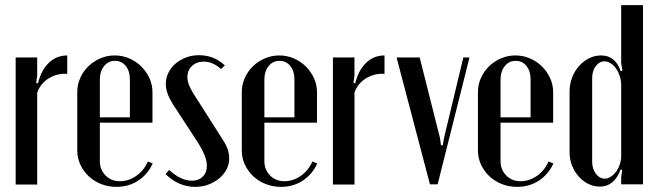

<svg xmlns="http://www.w3.org/2000/svg" viewBox="-20 -719 2567 748"><path d="M125 -495V-425L121 -396L128 -394Q140 -445 170 -474Q200 -503 242 -503V-431Q224 -433 205.5 -428.5Q187 -424 171 -414.5Q155 -405 143 -390.5Q131 -376 125 -358V0H41V-495Z M281 -360Q281 -389 292.5 -415Q304 -441 324 -460.5Q344 -480 370.5 -491.5Q397 -503 427 -503Q457 -503 483.5 -491.5Q510 -480 530 -460.5Q550 -441 562 -415Q574 -389 574 -360V-241H369V-91Q369 -58 391 -35.5Q413 -13 447 -13Q481 -13 511 -34Q541 -55 556 -90L575 -82Q555 -39 518 -15Q481 9 434 9Q402 9 374 -2Q346 -13 325.5 -32.5Q305 -52 293 -77.5Q281 -103 281 -133ZM486 -262V-410Q486 -442 470 -462Q454 -482 428 -482Q402 -482 385.5 -461.5Q369 -441 369 -410V-262Z M841 -450Q809 -479 774 -479Q746 -479 728 -462Q710 -445 710 -419Q710 -392 732 -357L849 -173Q873 -137 873 -102Q873 -79 862.5 -59Q852 -39 834 -24Q816 -9 792 0Q768 9 741 9Q675 9 625 -41L639 -57Q684 -15 728 -15Q754 -15 770 -31Q786 -47 786 -73Q786 -108 752 -162L651 -317Q626 -358 626 -392Q626 -415 636 -435.5Q646 -456 663.5 -471Q681 -486 704.5 -495Q728 -504 755 -504Q814 -504 856 -464Z M922 -360Q922 -389 933.5 -415Q945 -441 965 -460.5Q985 -480 1011.5 -491.5Q1038 -503 1068 -503Q1098 -503 1124.5 -491.5Q1151 -480 1171 -460.5Q1191 -441 1203 -415Q1215 -389 1215 -360V-241H1010V-91Q1010 -58 1032 -35.5Q1054 -13 1088 -13Q1122 -13 1152 -34Q1182 -55 1197 -90L1216 -82Q1196 -39 1159 -15Q1122 9 1075 9Q1043 9 1015 -2Q987 -13 966.5 -32.5Q946 -52 934 -77.5Q922 -103 922 -133ZM1127 -262V-410Q1127 -442 1111 -462Q1095 -482 1069 -482Q1043 -482 1026.5 -461.5Q1010 -441 1010 -410V-262Z M1361 -495V-425L1357 -396L1364 -394Q1376 -445 1406 -474Q1436 -503 1478 -503V-431Q1460 -433 1441.5 -428.5Q1423 -424 1407 -414.5Q1391 -405 1379 -390.5Q1367 -376 1361 -358V0H1277V-495Z M1685 -1H1655L1525 -495H1615L1694 -182L1698 -153H1705L1710 -182L1785 -495H1809Z M1842 -360Q1842 -389 1853.5 -415Q1865 -441 1885 -460.5Q1905 -480 1931.5 -491.5Q1958 -503 1988 -503Q2018 -503 2044.5 -491.5Q2071 -480 2091 -460.5Q2111 -441 2123 -415Q2135 -389 2135 -360V-241H1930V-91Q1930 -58 1952 -35.5Q1974 -13 2008 -13Q2042 -13 2072 -34Q2102 -55 2117 -90L2136 -82Q2116 -39 2079 -15Q2042 9 1995 9Q1963 9 1935 -2Q1907 -13 1886.5 -32.5Q1866 -52 1854 -77.5Q1842 -103 1842 -133ZM2047 -262V-410Q2047 -442 2031 -462Q2015 -482 1989 -482Q1963 -482 1946.5 -461.5Q1930 -441 1930 -410V-262Z M2404 -57 2398 -59Q2373 8 2317 8Q2293 8 2272 -2.5Q2251 -13 2234.5 -31.5Q2218 -50 2208.5 -74Q2199 -98 2199 -125V-364Q2199 -392 2209 -417.5Q2219 -443 2236 -462Q2253 -481 2275 -492Q2297 -503 2322 -503Q2377 -503 2398 -442L2405 -444L2400 -472V-699H2485V-1H2400V-28ZM2400 -389Q2400 -406 2394.5 -422.5Q2389 -439 2380 -452Q2371 -465 2359 -472.5Q2347 -480 2335 -480Q2315 -480 2301 -461.5Q2287 -443 2287 -414V-89Q2287 -61 2301.5 -42Q2316 -23 2336 -23Q2348 -23 2359.5 -30.5Q2371 -38 2380 -50Q2389 -62 2394.5 -78Q2400 -94 2400 -111Z"/></svg>

Font: Moniqa SemBd Heading
Style: Regular
Weight: 600
Designer: Rajesh Rajput
Foundry: Rajesh Rajput
Version: Version 1.000